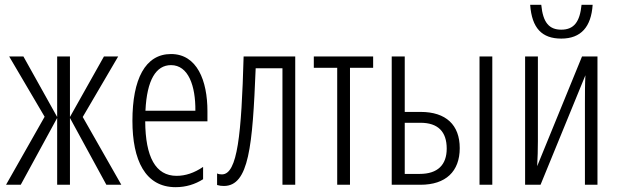

<svg xmlns="http://www.w3.org/2000/svg" viewBox="-20 -766 2564 796"><path d="M470 -532H411L270 -281V-532H217V-281L77 -532H18L165 -282L5 0H66L217 -277V0H270V-277L421 0H483L323 -281Z M689 -542C582 -542 529 -438 529 -265C529 -102 582 10 708 10C751 10 789 -2 822 -23V-74C785 -49 749 -37 712 -37C625 -37 583 -115 582 -263H840V-305C840 -432 797 -542 689 -542ZM689 -496C761 -496 791 -410 790 -307H583C589 -435 627 -496 689 -496Z M1204 0V-532H990C981 -210 965 -43 900 -43C892 -43 886 -44 880 -47V1C890 4 898 5 908 5C1012 5 1027 -160 1040 -483H1151V0Z M1527 -485V-532H1281V-485H1378V0H1431V-485Z M1604 0H1723C1828 0 1886 -55 1886 -152C1886 -248 1829 -302 1724 -302H1658V-532H1604ZM1968 0H2021V-532H1968ZM1658 -45V-257H1723C1796 -257 1832 -220 1832 -150C1832 -83 1795 -45 1720 -45Z M2437 -746H2391C2384 -676 2360 -643 2307 -643C2257 -643 2231 -672 2224 -746H2178C2185 -649 2227 -606 2307 -606C2389 -606 2431 -655 2437 -746ZM2210 -532H2157V0H2221L2407 -454C2405 -416 2405 -375 2405 -337V0H2457V-532H2393L2207 -77C2209 -112 2210 -147 2210 -181Z"/></svg>

Font: Noto Sans UI Condensed Light
Style: Regular
Weight: 300
Width: 3
Designer: Monotype Design Team
Foundry: Monotype Imaging Inc.
Version: Version 1.901